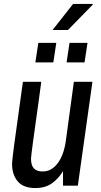

<svg xmlns="http://www.w3.org/2000/svg" viewBox="-20 -940 510 972"><path d="M41 -111Q41 -138 81 -418L96 -526H189L176 -430Q137 -155 137 -137Q137 -103 151.5 -87.5Q166 -72 196 -72Q241 -72 272 -113.5Q303 -155 313 -225L354 -526H448L374 0H299V-74Q279 -39 245 -13.5Q211 12 159 12Q98 12 69.5 -22Q41 -56 41 -111ZM174 -723H265L250 -624H159ZM332 -723H423L408 -624H317ZM350 -920H449L450 -917L324 -788H246Z"/></svg>

Font: Archivo Narrow Medium
Style: Italic
Weight: 500
Italic angle: -8°
Designer: Hector Gatti
Foundry: Omnibus-Type
Version: Version 2.001